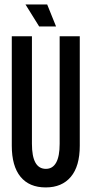

<svg xmlns="http://www.w3.org/2000/svg" viewBox="-20 -821 406 852"><path d="M32.3 -174.3V-660H121.7V-183Q121.7 -127 137.2 -99.3Q152.7 -71.7 183.7 -71.7Q213.7 -71.7 229.2 -99.5Q244.7 -127.3 244.7 -183V-660H334V-174.3Q334 -83.3 294.3 -36.3Q254.7 10.7 183 10.7Q109.7 10.7 71 -36.7Q32.3 -84 32.3 -174.3ZM228.7 -703.7 189.3 -801.3H93L153.7 -703.7Z"/></svg>

Font: Bricolage Grotesque 96pt Condensed ExBd
Style: Regular
Weight: 800
Width: 3
Designer: Mathieu Triay
Foundry: Atelier Triay
Version: Version 1.001;Glyphs 3.2 (3207)